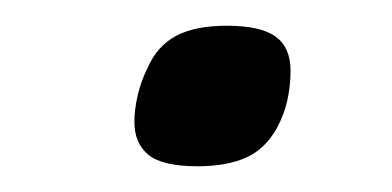

<svg xmlns="http://www.w3.org/2000/svg" viewBox="-20 -439 306 150"><path d="M207 -383.8Q207 -372.6 204.6 -361.1Q202.1 -349.6 196.3 -338.9Q187 -322.3 171.9 -315.7Q156.7 -309.1 134.3 -309.1Q106.9 -309.1 95.9 -318.1Q85 -327.1 85 -343.8Q85 -353.5 87.6 -364.7Q90.3 -376 95.2 -385.7Q102.5 -402.8 117.4 -410.9Q132.3 -418.9 157.2 -418.9Q183.6 -418.9 195.3 -410.4Q207 -401.9 207 -383.8Z"/></svg>

Font: Clear Sans
Style: Italic
Weight: 400
Italic angle: -12°
Foundry: Intel Corporation
Version: Version 1.00